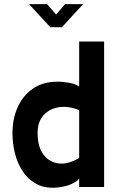

<svg xmlns="http://www.w3.org/2000/svg" viewBox="-20 -900 571 924"><path d="M167 -9Q123 -29 95 -67.5Q67 -106 53.5 -156Q40 -206 40 -259Q40 -328 65 -384Q90 -440 138.5 -473.5Q187 -507 258 -507Q281 -507 311.5 -502Q342 -497 361 -483V-700H481V0H361V-40Q344 -20 309 -8.5Q274 3 235.5 3.5Q197 4 167 -9ZM361 -140V-370Q309 -391 263.5 -384Q218 -377 189.5 -345.5Q161 -314 161 -259Q161 -194 189 -156.5Q217 -119 262.5 -113.5Q308 -108 361 -140ZM222 -769 120 -880H207L250 -830L293 -880H380L278 -769Z"/></svg>

Font: Kulim Park
Style: Bold
Weight: 700
Designer: Noponies / Dale Sattler
Foundry: Noponies
Version: Version 1.000; ttfautohint (v1.8.3)